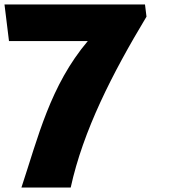

<svg xmlns="http://www.w3.org/2000/svg" viewBox="-43 -845 828 865"><path d="M610.2 -825H-22.8L-2.5 -660H352.5C182.8 -458.8 128.7 -226.6 53.5 0H275.5C331.6 -256.7 462.6 -513.3 617 -770Z"/></svg>

Font: Hussar
Style: BdOpOblOne
Weight: 700
Foundry: Cannot Into Space Fonts
Version: Version 2.00